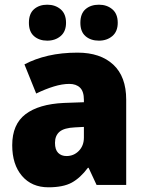

<svg xmlns="http://www.w3.org/2000/svg" viewBox="-20 -787 616 817"><path d="M310 -563Q407 -563 462 -512Q517 -461 517 -363V0H391L357 -73H354Q322 -30 285.5 -10Q249 10 186 10Q115 10 73.5 -38.5Q32 -87 32 -169Q32 -258 88.5 -301Q145 -344 252 -349L337 -352V-362Q337 -398 320.5 -414Q304 -430 275 -430Q245 -430 209 -419Q173 -408 134 -389L84 -513Q129 -537 185.5 -550Q242 -563 310 -563ZM299 -245Q253 -243 233.5 -226.5Q214 -210 214 -179Q214 -150 227.5 -136.5Q241 -123 263 -123Q294 -123 315.5 -145Q337 -167 337 -202V-247ZM103 -690Q103 -729 125 -748Q147 -767 181 -767Q215 -767 238 -747.5Q261 -728 261 -690Q261 -653 238 -633.5Q215 -614 181 -614Q147 -614 125 -633Q103 -652 103 -690ZM322 -690Q322 -729 344 -748Q366 -767 401 -767Q435 -767 458 -747.5Q481 -728 481 -690Q481 -653 458 -633.5Q435 -614 401 -614Q366 -614 344 -633Q322 -652 322 -690Z"/></svg>

Font: Noto Sans Ethiopic SemiCondensed Black
Style: Regular
Weight: 900
Width: 4
Designer: Monotype Design Team
Foundry: Monotype Imaging Inc.
Version: Version 2.102; ttfautohint (v1.8.4.7-5d5b)